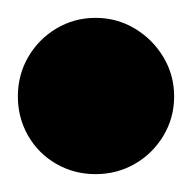

<svg xmlns="http://www.w3.org/2000/svg" viewBox="-57 -458 215 215"><path d="M-37 -350Q-37 -326 -25.5 -306Q-14 -286 6 -274.5Q26 -263 50 -263Q74 -263 94 -274.5Q114 -286 126 -306Q138 -326 138 -350Q138 -374 126 -394Q114 -414 94 -426Q74 -438 50 -438Q26 -438 6 -426Q-14 -414 -25.5 -394Q-37 -374 -37 -350Z"/></svg>

Font: Linefont
Style: Bold
Weight: 700
Monospace: yes
Version: Version 3.002;gftools[0.9.33]